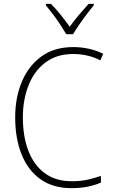

<svg xmlns="http://www.w3.org/2000/svg" viewBox="-20 -969 586 999"><path d="M361 -688Q275 -688 216.5 -644Q158 -600 128.5 -525Q99 -450 99 -359Q99 -258 128 -183.5Q157 -109 213.5 -67.5Q270 -26 353 -26Q400 -26 438 -34.5Q476 -43 505 -54V-19Q476 -6 437.5 2Q399 10 351 10Q257 10 192 -35.5Q127 -81 93 -164Q59 -247 59 -359Q59 -461 93.5 -543.5Q128 -626 195 -675Q262 -724 361 -724Q446 -724 517 -689L502 -655Q467 -673 431.5 -680.5Q396 -688 361 -688ZM325 -791Q312 -813 293.5 -841Q275 -869 255 -895.5Q235 -922 219 -941V-949H245Q270 -924 296 -891.5Q322 -859 343 -830Q364 -860 389.5 -890Q415 -920 441 -949H468V-941Q451 -921 430.5 -894Q410 -867 391.5 -840Q373 -813 360 -791Z"/></svg>

Font: Noto Sans Khmer SemiCondensed ExtraLight
Style: Regular
Weight: 200
Width: 4
Designer: Danh Hong and the Monotype Design Team
Foundry: Monotype Imaging Inc.
Version: Version 2.004; ttfautohint (v1.8.4.7-5d5b)